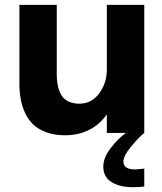

<svg xmlns="http://www.w3.org/2000/svg" viewBox="-20 -551 673 796"><path d="M249 9.8Q205.6 9.8 171.9 -2.7Q138.2 -15.1 117.4 -35.2Q96.7 -55.2 83.7 -83.5Q70.8 -111.8 65.7 -140.9Q60.5 -169.9 60.5 -203.6V-530.8H215.3V-244.6Q215.3 -223.1 217.8 -206.1Q220.2 -189 226.6 -172.6Q232.9 -156.2 243.2 -145.3Q253.4 -134.3 270 -127.7Q286.6 -121.1 308.6 -121.1Q359.9 -121.1 391.4 -164.1Q422.9 -207 422.9 -262.2V-530.8H578.1V0Q549.3 24.4 520.5 60.3Q491.7 96.2 491.7 118.7Q491.7 151.4 540 151.4Q551.8 151.4 578.1 147.9V222.2Q557.6 225.1 530.8 225.1Q477.1 225.1 442.6 204.1Q408.2 183.1 408.2 139.6Q408.2 103 438.7 63.2Q469.2 23.4 502 0H422.9V-77.1Q394.5 -35.6 350.1 -12.9Q305.7 9.8 249 9.8Z"/></svg>

Font: Epilogue
Style: Bold
Weight: 700
Designer: Tyler Finck
Foundry: Etcetera Type Co
Version: Version 2.112